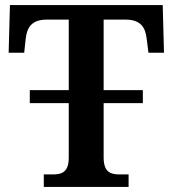

<svg xmlns="http://www.w3.org/2000/svg" viewBox="-20 -734 678 754"><path d="M152 0H485V-49H450C415 -49 387 -57 387 -116V-329H541V-380H387V-657H473C533 -657 551 -626 556 -582L563 -527H624L619 -714H19L14 -527H75L81 -582C86 -626 104 -657 164 -657H250V-380H97V-329H250V-115C250 -57 222 -49 187 -49H152Z"/></svg>

Font: Noto Serif SemiBold
Style: Regular
Weight: 600
Designer: Monotype Design Team
Foundry: Monotype Imaging Inc.
Version: Version 2.013